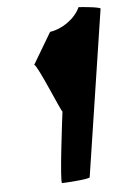

<svg xmlns="http://www.w3.org/2000/svg" viewBox="-52 -745 492 782"><g transform="rotate(-5 194.0 -354.0)"><path d="M99 -490C114 -484 195 -282 197 -291C196 -284 160 0 170 0C180 0 283 -6 284 -14L388 -694C389 -701 309 -708 299 -708C279 -662 223 -624 175 -618Z"/></g></svg>

Font: Ampere
Style: SCCndIta
Weight: 400
Version: Version 1